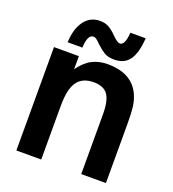

<svg xmlns="http://www.w3.org/2000/svg" viewBox="-139 -873 882 979"><g transform="rotate(20 302.5 -383.5)"><path d="M61 0V-561H196V-490Q228 -535 265 -554Q302 -573 349 -573Q479 -573 524 -479Q539 -446 543 -412Q547 -378 547 -323V0H413V-325Q413 -406 385 -437Q361 -462 314 -462Q257 -462 229 -428Q212 -408 204 -374.5Q196 -341 196 -286V0ZM271 -654Q259 -667 250 -673.5Q241 -680 232 -680Q201 -680 198 -608H118Q121 -682 152.5 -724.5Q184 -767 237 -767Q267 -767 288 -754Q309 -741 330 -719Q345 -705 353.5 -699Q362 -693 371 -693Q383 -693 391.5 -710.5Q400 -728 402 -763H485Q480 -683 453 -644.5Q426 -606 370 -606Q336 -606 316 -618.5Q296 -631 271 -654Z"/></g></svg>

Font: Open Sauce One
Style: Bold
Weight: 700
Designer: Alfredo Marco Pradil
Foundry: Creative Sauce Fz LLC
Version: Version 1.477